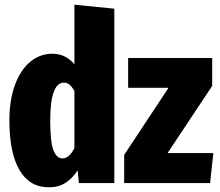

<svg xmlns="http://www.w3.org/2000/svg" viewBox="-20 -780 936 818"><path d="M467 -743V0H316L311 -54Q288 -20 259 -1Q230 18 188 18Q106 18 63 -55.5Q20 -129 20 -267Q20 -353 43.5 -417.5Q67 -482 108.5 -516.5Q150 -551 203 -551Q260 -551 297 -506V-760ZM297 -149V-393Q286 -411 276 -419.5Q266 -428 253 -428Q194 -428 194 -267Q194 -173 208 -139Q222 -105 246 -105Q275 -105 297 -149ZM884 -533V-414L694 -128H889L875 0H509V-120L698 -406H526V-533Z"/></svg>

Font: Fira Sans Extra Condensed ExtraBold
Style: Regular
Weight: 800
Width: 1
Designer: Carrois Corporate & Edenspiekermann AG
Foundry: Carrois Corporate GbR & Edenspiekermann AG
Version: Version 4.203